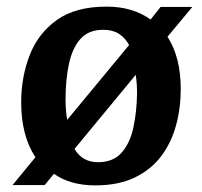

<svg xmlns="http://www.w3.org/2000/svg" viewBox="-20 -545 610 580"><path d="M18 14 87 -70Q44 -135 44 -236Q44 -312 69.5 -378Q95 -444 151.5 -484.5Q208 -525 302 -525Q381 -525 435 -486L465 -524H561L486 -434Q526 -372 526 -276Q526 -219 512 -167Q498 -115 467.5 -74Q437 -33 387.5 -9Q338 15 268 15Q192 15 143 -20L115 14ZM183 -183 370 -409Q358 -431 339 -443Q320 -455 292 -455Q248 -455 223.5 -428Q199 -401 188.5 -353Q178 -305 178 -243Q178 -212 183 -183ZM276 -55Q322 -55 347.5 -84Q373 -113 383 -160Q393 -207 394 -262Q394 -293 390 -319L205 -95Q229 -55 276 -55Z"/></svg>

Font: Literata 12pt SemiBold
Style: Italic
Weight: 600
Italic angle: -2°
Designer: Latin by Veronika Burian and Jose Scaglione. Greek by Irene Vlachou. Cyrillic by Vera Evstafieva
Foundry: TypeTogether
Version: Version 3.002